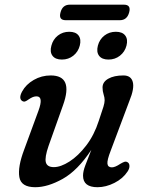

<svg xmlns="http://www.w3.org/2000/svg" viewBox="-20 -791 638 822"><path d="M526 -96.5Q534 -92 534.2 -80.5Q534.5 -69 526 -56.5Q506.5 -26.5 470 -8Q433.5 10.5 397.5 10.5Q335.5 10.5 335.5 -39Q335.5 -57.5 345.2 -82.8Q355 -108 371 -149.5Q312.5 -61 248.5 -25.2Q184.5 10.5 131 10.5Q70 10.5 62.8 -33Q55.5 -76.5 83.5 -150.5L144.5 -316.5Q167.5 -378.5 136.5 -378.5Q128.5 -378.5 120.8 -375.5Q113 -372.5 102 -365Q94 -359 87.8 -356.8Q81.5 -354.5 74.5 -359Q59 -370 74.5 -399Q91 -429.5 124.5 -448.8Q158 -468 197 -468Q295.5 -468 250 -341L188 -166.5Q171 -117.5 176.2 -96.5Q181.5 -75.5 210.5 -75.5Q240 -75.5 277.5 -99.5Q315 -123.5 349.2 -168.2Q383.5 -213 403 -274Q417.5 -317 422.8 -334Q428 -351 428 -362Q428 -373.5 423.5 -387Q419 -400.5 419 -416.5Q419 -440 443.5 -454Q468 -468 508.5 -468Q541 -468 548.5 -440Q556 -412 534 -359L454 -146Q438 -105 440 -89.8Q442 -74.5 459 -74.5Q472.5 -74.5 495 -89.5Q505 -95.5 512.2 -98Q519.5 -100.5 526 -96.5ZM245 -536Q217 -536 204.8 -552.2Q192.5 -568.5 200 -595.5Q207 -622.5 227.8 -638.8Q248.5 -655 276.5 -655Q304.5 -655 316.5 -638.8Q328.5 -622.5 321.5 -595.5Q314.5 -569 293.8 -552.5Q273 -536 245 -536ZM444.5 -536Q416.5 -536 404.2 -552.2Q392 -568.5 399 -595.5Q406 -622.5 427 -638.8Q448 -655 476 -655Q504 -655 516.2 -638.8Q528.5 -622.5 521.5 -595.5Q514.5 -569 493.5 -552.5Q472.5 -536 444.5 -536ZM239 -737.5Q247.5 -771 279 -771H510.5Q542 -771 533 -738Q524 -704.5 493 -704.5H261.5Q230 -704.5 239 -737.5Z"/></svg>

Font: Fraunces 9pt S100
Style: Italic
Weight: 400
Italic angle: -16°
Version: Version 1.000; ttfautohint (v1.8.3)